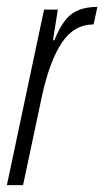

<svg xmlns="http://www.w3.org/2000/svg" viewBox="-22 -538 303 558"><path d="M106 -510H146L132 -421H136Q159 -478 187 -498Q215 -518 261 -518L250 -467Q193 -467 157.5 -413.5Q122 -360 100 -259L45 0H-2Z"/></svg>

Font: Saira Ultra Condensed Light
Style: Italic
Weight: 300
Width: 1
Italic angle: -12°
Designer: Hector Gatti with collaboration of the Omnibus-Type team
Foundry: Omnibus-Type
Version: Version 1.001; ttfautohint (v1.8)